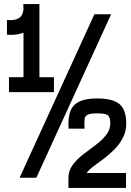

<svg xmlns="http://www.w3.org/2000/svg" viewBox="-20 -870 640 940"><path d="M14 -700V-772Q60 -768 79.5 -787Q99 -806 94 -850H172Q178 -777 134.5 -735.5Q91 -694 14 -700ZM24 -419V-492H244V-419ZM95 -433V-850H173V-433ZM76 0 442 -800H524L158 0ZM315 50V2Q315 -34 335.5 -62Q356 -90 386.5 -113.5Q417 -137 448 -160Q479 -183 499.5 -209Q520 -235 520 -265Q520 -296 508.5 -305.5Q497 -315 456 -315Q426 -315 411.5 -309.5Q397 -304 394.5 -288Q392 -272 394 -240H316Q310 -320 342 -354Q374 -388 456 -388Q533 -388 565.5 -360Q598 -332 598 -265Q598 -227 582 -196Q566 -165 541.5 -140Q517 -115 490 -94.5Q463 -74 439.5 -57Q416 -40 404 -23H597V50Z"/></svg>

Font: Victor Mono SemiBold
Style: Regular
Weight: 600
Monospace: yes
Designer: Rune Bjørnerås
Version: Version 1.561;gftools[0.9.30]